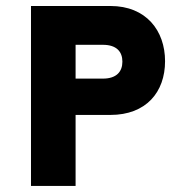

<svg xmlns="http://www.w3.org/2000/svg" viewBox="-20 -615 587 635"><path d="M345.2 -595.2H82.5V0H230V-234.9H345.2C463.4 -234.9 525.9 -310.5 525.9 -412.6C525.9 -513.7 463.4 -595.2 345.2 -595.2ZM320.3 -355H230V-466.8H320.3C365.7 -466.8 384.8 -443.8 384.8 -411.1C384.8 -378.4 365.7 -355 320.3 -355Z"/></svg>

Font: Now Black
Style: Regular
Weight: 400
Designer: Alfredo Marco Pradil
Foundry: Alfredo Marco Pradil
Version: Version 1.200;hotconv 1.0.109;makeotfexe 2.5.65596